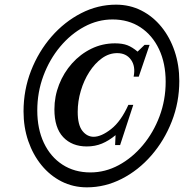

<svg xmlns="http://www.w3.org/2000/svg" viewBox="-20 -793 790 824"><path d="M353 11Q294 11 244.2 -14.2Q194.5 -39.5 158 -84.2Q121.5 -129 101.2 -188Q81 -247 81 -315Q81 -407 113.2 -489.5Q145.5 -572 201 -635.8Q256.5 -699.5 328 -736.2Q399.5 -773 478 -773Q537 -773 586.8 -747.8Q636.5 -722.5 673 -677.5Q709.5 -632.5 729.5 -573Q749.5 -513.5 749.5 -445.5Q749.5 -354 717.2 -271.8Q685 -189.5 629.5 -125.8Q574 -62 502.5 -25.5Q431 11 353 11ZM368 -53Q431.5 -53 489.5 -84.2Q547.5 -115.5 593 -169.8Q638.5 -224 664.8 -294.2Q691 -364.5 691 -442Q691 -521.5 662.5 -581.8Q634 -642 582.8 -675.8Q531.5 -709.5 463 -709.5Q399.5 -709.5 341.5 -678.2Q283.5 -647 238 -592.5Q192.5 -538 166.2 -467.5Q140 -397 140 -319Q140 -240 168.2 -180Q196.5 -120 248 -86.5Q299.5 -53 368 -53ZM352.5 -164.5Q289 -164.5 251.2 -204.5Q213.5 -244.5 213.5 -323.5Q213.5 -379 233.5 -430Q253.5 -481 289.2 -521Q325 -561 372.2 -584Q419.5 -607 473.5 -607Q505.5 -607 526.8 -598.8Q548 -590.5 570.5 -571.5L600.5 -600.5H622L575.5 -464H553.5Q562.5 -508.5 542 -536.8Q521.5 -565 483 -565Q448 -565 417.5 -543Q387 -521 363.5 -484.5Q340 -448 326.8 -403.2Q313.5 -358.5 313.5 -313Q313.5 -257 333.5 -231.5Q353.5 -206 382 -206Q414.5 -206 456.8 -239Q499 -272 531 -343H552L495.5 -170.5H474L476 -213Q447 -189 417.5 -176.8Q388 -164.5 352.5 -164.5Z"/></svg>

Font: Libre Caslon Condensed Bold
Style: Italic
Weight: 700
Italic angle: -22.583°
Designer: Pablo Impallari, Rodrigo Fuenzalida, Katja Schimmel, Ertekin Erdin
Foundry: Pablo Impallari, Rodrigo Fuenzalida
Version: Version 2.000; ttfautohint (v1.8.4.7-5d5b);gftools[0.9.33]